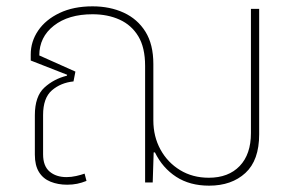

<svg xmlns="http://www.w3.org/2000/svg" viewBox="-20 -576 930 606"><path d="M192 7Q163 7 139.5 -2.5Q116 -12 103 -33Q90 -54 90 -88V-212Q90 -272 120 -299.5Q150 -327 191 -337L192 -340L77 -385V-404Q77 -445 100.5 -479.5Q124 -514 168 -535Q212 -556 272 -556Q327 -556 370.5 -536Q414 -516 439 -476Q464 -436 464 -374V-196Q464 -145 486.5 -104Q509 -63 548.5 -39Q588 -15 639 -15Q701 -15 736.5 -52Q772 -89 772 -156V-548H798V-152Q798 -70 754.5 -30Q711 10 640 10Q579 10 536 -18Q493 -46 469 -95H465L462 0H438V-368Q438 -426 416.5 -461.5Q395 -497 357.5 -514Q320 -531 272 -531Q196 -531 150 -495Q104 -459 104 -401L218 -350L212 -319Q172 -315 144 -291Q116 -267 116 -213V-89Q116 -52 136.5 -34.5Q157 -17 190 -17Q205 -17 220.5 -20.5Q236 -24 247 -28L253 -5Q238 1 223.5 4Q209 7 192 7Z"/></svg>

Font: Noto Sans Thai Thin
Style: Regular
Weight: 250
Designer: Monotype Design Team
Foundry: Monotype Imaging Inc.
Version: Version 2.001